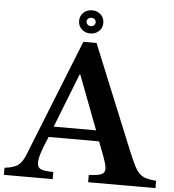

<svg xmlns="http://www.w3.org/2000/svg" viewBox="-75 -1017 975 1074"><g transform="rotate(5 412.5 -480.0)"><path d="M-13 0V-40Q35 -45 60 -61.5Q85 -78 102 -121L365 -780H439L678 -196Q699 -145 714 -115.5Q729 -86 745 -71Q761 -56 782.5 -50Q804 -44 838 -41V0H460V-41Q508 -43 529 -51Q550 -59 550 -83Q550 -97 543 -119.5Q536 -142 524 -173L501 -233H218Q171 -127 171 -86Q171 -56 193.5 -48Q216 -40 261 -40V0ZM241 -293H479L364 -596H360ZM331 -895Q331 -923 350.5 -941.5Q370 -960 399 -960Q428 -960 447.5 -941.5Q467 -923 467 -895Q467 -867 447.5 -848.5Q428 -830 399 -830Q370 -830 350.5 -848.5Q331 -867 331 -895ZM373 -895Q373 -885 380.5 -878Q388 -871 399 -871Q410 -871 417 -878Q424 -885 424 -895Q424 -905 417 -911.5Q410 -918 399 -918Q388 -918 380.5 -911.5Q373 -905 373 -895Z"/></g></svg>

Font: Libre Baskerville
Style: Bold
Weight: 700
Designer: Pablo Impallari, Rodrigo Fuenzalida
Foundry: Pablo Impallari, Rodrigo Fuenzalida
Version: Version 1.051; ttfautohint (v1.8.4.7-5d5b)